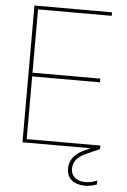

<svg xmlns="http://www.w3.org/2000/svg" viewBox="-60 -743 650 979"><g transform="rotate(5 265.5 -253.5)"><path d="M76 0V-700H473V-682H96V-358H443V-339H96V-18H473V0ZM414 193Q392 193 370 186Q348 179 333.5 161Q319 143 319 112Q319 93 326.5 75Q334 57 352 40.5Q370 24 401 11L462 -16L473 0L406 30Q367 47 353 68Q339 89 339 112Q339 139 358 156.5Q377 174 414 174Q428 174 444 170.5Q460 167 473 161V181Q460 186 443.5 189.5Q427 193 414 193Z"/></g></svg>

Font: DM Sans 17pt Thin
Style: Regular
Weight: 250
Version: Version 4.004;gftools[0.9.30]